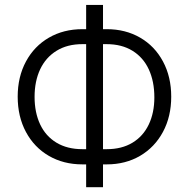

<svg xmlns="http://www.w3.org/2000/svg" viewBox="-20 -740 776 789"><path d="M683.6 -342.8Q683.6 -261.2 649.7 -198Q615.7 -134.8 555.7 -99.6Q495.6 -64.5 418.9 -64.5H403.3V29.3H334V-64.5H318.4Q241.2 -64.5 180.9 -99.4Q120.6 -134.3 86.7 -197.5Q52.7 -260.7 52.7 -342.8Q52.7 -424.3 86.7 -487.3Q120.6 -550.3 180.9 -585.2Q241.2 -620.1 318.4 -620.1H334V-719.7H403.3V-620.1H418.9Q495.6 -620.1 555.7 -585.4Q615.7 -550.8 649.7 -487.5Q683.6 -424.3 683.6 -342.8ZM122.1 -341.8Q122.1 -277.8 144.8 -229.2Q167.5 -180.7 211.9 -153.8Q256.3 -127 318.4 -127H334V-558.6H318.4Q256.3 -558.6 212.2 -531.2Q168 -503.9 145 -455.1Q122.1 -406.2 122.1 -341.8ZM418.9 -127Q480.5 -127 524.4 -153.6Q568.4 -180.2 591.3 -228.3Q614.3 -276.4 614.3 -339.8Q614.3 -405.3 591.6 -454.6Q568.8 -503.9 524.7 -531.2Q480.5 -558.6 418 -558.6H403.3V-127Z"/></svg>

Font: Pretendard GOV Light
Style: Regular
Weight: 300
Designer: Base glyphs from Inter by Rasmus Andersson; Hangeul glyphs from Noto Sans CJK(Source Han Sans) by Jang Soo-young and Kan
Foundry: Kil Hyung-jin
Version: Version 1.309